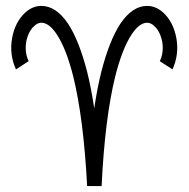

<svg xmlns="http://www.w3.org/2000/svg" viewBox="-20 -631 640 650"><path d="M564 -396Q587 -447 577 -502Q567 -557 532 -589Q507 -611 478 -611Q428 -611 387 -550Q350 -493 323 -388Q309 -332 299 -264Q289 -332 275 -388Q248 -493 211 -550Q170 -611 120 -611Q91 -611 66 -589Q31 -557 21 -502Q11 -447 34 -396L77 -424Q67 -444 67 -469Q67 -491 75 -511.5Q83 -532 96 -543Q107 -554 120 -554Q146 -554 172 -515Q204 -467 228 -372Q263 -230 275 -1H324Q335 -230 370 -372Q394 -467 426 -515Q452 -554 478 -554Q491 -554 502 -543Q515 -532 523 -511.5Q531 -491 531 -469Q531 -444 521 -424Q524 -422 528.5 -419Q533 -416 542.5 -410Q552 -404 558 -400Q564 -396 564 -396Z"/></svg>

Font: Astronomicon
Style: Regular
Weight: 400
Version: Version 1.1